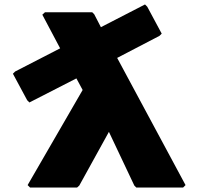

<svg xmlns="http://www.w3.org/2000/svg" viewBox="-20 -837 889 862"><path d="M592 5H802L813 -6L506 -577L696 -676L706 -686L641 -807L631 -817L433 -715L403 -773L394 -782H182L170 -771L250 -620L48 -516L38 -506L102 -387L112 -377L323 -485L351 -433L104 -6L115 5H326L336 -4L469 -245L583 -4Z"/></svg>

Font: Hussar Woodtype
Style: Ultra
Weight: 900
Foundry: Cannot Into Space Fonts
Version: Version 1.07